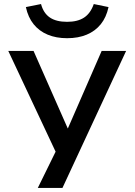

<svg xmlns="http://www.w3.org/2000/svg" viewBox="-20 -750 666 950"><path d="M167 180 277 -44V47L21 -498H146L315 -115H316L483 -498H604L289 180ZM312 -561Q258 -561 216 -578.5Q174 -596 146.5 -630Q119 -664 108 -715L183 -730Q195 -685 226.5 -663.5Q258 -642 312 -642Q364 -642 396 -663Q428 -684 444 -730L517 -715Q506 -664 478.5 -630Q451 -596 409 -578.5Q367 -561 312 -561Z"/></svg>

Font: Nunito Sans 7pt SemiExpanded SemiBold
Style: Regular
Weight: 600
Width: 6
Designer: Vernon Adams
Foundry: Vernon Adams
Version: Version 3.101;gftools[0.9.27]